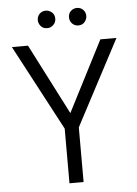

<svg xmlns="http://www.w3.org/2000/svg" viewBox="-59 -917 688 962"><g transform="rotate(-5 285.5 -436.0)"><path d="M23 0ZM23 0ZM322 0H251V-275L23 -705H104L286 -350L468 -705H549L322 -275ZM208 -784Q187 -784 175.5 -798Q164 -812 164 -828Q164 -847 176.5 -859.5Q189 -872 208 -872Q224 -872 238 -860.5Q252 -849 252 -828Q252 -810 239 -797Q226 -784 208 -784ZM364 -784Q346 -784 333.5 -797Q321 -810 321 -828Q321 -849 334.5 -860.5Q348 -872 364 -872Q383 -872 395.5 -859.5Q408 -847 408 -828Q408 -812 396.5 -798Q385 -784 364 -784Z"/></g></svg>

Font: Ulagadi Sans Light
Style: Regular
Weight: 300
Designer: Ninad Kale (Devanagari), Jonny Pinhorn (Latin)
Foundry: Indian Type Foundry
Version: Version 3.01;March 29, 2020;FontCreator 12.0.0.2522 64-bit; 